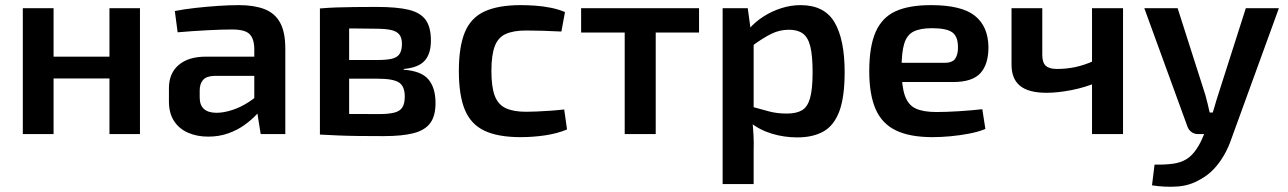

<svg xmlns="http://www.w3.org/2000/svg" viewBox="-20 -523 5023 749"><path d="M189 -491V0H69V-491ZM416 -302V-217H183V-302ZM526 -491V0H407V-491Z M912 -503Q971 -503 1011.5 -487.5Q1052 -472 1072.5 -435Q1093 -398 1093 -333V0H997L980 -106L972 -120V-334Q971 -373 953 -390.5Q935 -408 885 -408Q846 -408 788.5 -405Q731 -402 673 -397L662 -480Q697 -487 741.5 -492Q786 -497 830.5 -500Q875 -503 912 -503ZM1041 -302 1040 -227H816Q785 -226 772 -211Q759 -196 759 -170V-143Q759 -113 775.5 -98Q792 -83 825 -83Q852 -83 885 -93.5Q918 -104 950.5 -125Q983 -146 1009 -175V-112Q1000 -97 981 -76.5Q962 -56 934.5 -36Q907 -16 871 -3Q835 10 792 10Q748 10 713 -5.5Q678 -21 658.5 -51.5Q639 -82 639 -127V-179Q639 -237 677 -269.5Q715 -302 783 -302Z M1449 -496Q1528 -496 1574 -485Q1620 -474 1640.5 -445.5Q1661 -417 1661 -365Q1661 -313 1636.5 -286Q1612 -259 1555 -254V-251Q1624 -246 1651.5 -213Q1679 -180 1679 -121Q1679 -71 1658.5 -43Q1638 -15 1593.5 -3.5Q1549 8 1477 8Q1421 8 1379 7.5Q1337 7 1301.5 5.5Q1266 4 1228 2L1241 -80Q1262 -79 1320.5 -78.5Q1379 -78 1458 -78Q1495 -78 1517.5 -83.5Q1540 -89 1549.5 -104Q1559 -119 1559 -146Q1559 -187 1536 -201.5Q1513 -216 1454 -216H1240V-289H1454Q1489 -289 1509.5 -294Q1530 -299 1539 -313Q1548 -327 1548 -352Q1548 -375 1538 -388Q1528 -401 1505.5 -406Q1483 -411 1444 -411Q1397 -412 1360 -412Q1323 -412 1294 -412Q1265 -412 1241 -409L1228 -490Q1262 -493 1293.5 -494Q1325 -495 1362.5 -495.5Q1400 -496 1449 -496ZM1342 -490V2H1228V-490Z M2012 -503Q2037 -503 2067 -501Q2097 -499 2127.5 -493Q2158 -487 2184 -476L2170 -400Q2133 -402 2096.5 -403Q2060 -404 2032 -404Q1983 -404 1953 -390.5Q1923 -377 1910 -342.5Q1897 -308 1897 -246Q1897 -184 1910 -149.5Q1923 -115 1953 -101Q1983 -87 2032 -87Q2048 -87 2073 -88Q2098 -89 2126.5 -91Q2155 -93 2181 -96L2192 -18Q2154 -2 2106.5 5Q2059 12 2011 12Q1923 12 1870 -13Q1817 -38 1793.5 -94.5Q1770 -151 1770 -246Q1770 -341 1793.5 -397.5Q1817 -454 1870.5 -478.5Q1924 -503 2012 -503Z M2538 -491V0H2417V-491ZM2707 -491V-396H2247V-491Z M3103 -503Q3196 -503 3235.5 -436Q3275 -369 3275 -242Q3275 -145 3254.5 -89.5Q3234 -34 3193 -10.5Q3152 13 3090 13Q3039 13 2991 -1.5Q2943 -16 2904 -47L2912 -107Q2951 -96 2981.5 -88Q3012 -80 3050 -80Q3086 -80 3108 -92.5Q3130 -105 3140 -140Q3150 -175 3150 -241Q3150 -306 3141 -342Q3132 -378 3111.5 -392.5Q3091 -407 3058 -407Q3022 -407 2990 -391.5Q2958 -376 2917 -346L2902 -410Q2925 -437 2957.5 -458Q2990 -479 3027.5 -491Q3065 -503 3103 -503ZM2897 -491 2910 -396 2920 -382V-65L2915 -53Q2918 -24 2919.5 5.5Q2921 35 2920 66V195H2799V-491Z M3612 -503Q3731 -503 3783 -461.5Q3835 -420 3836 -339Q3836 -272 3804.5 -237.5Q3773 -203 3698 -203H3417V-278H3665Q3697 -278 3707.5 -296Q3718 -314 3717 -340Q3717 -381 3694.5 -397Q3672 -413 3616 -413Q3570 -413 3544 -400Q3518 -387 3507.5 -353Q3497 -319 3497 -255Q3497 -187 3510 -150Q3523 -113 3552.5 -99.5Q3582 -86 3633 -86Q3670 -86 3719 -89Q3768 -92 3812 -97L3824 -20Q3798 -9 3762 -2Q3726 5 3688.5 8.5Q3651 12 3618 12Q3529 12 3474.5 -14.5Q3420 -41 3395.5 -98Q3371 -155 3371 -245Q3371 -342 3396 -398.5Q3421 -455 3473.5 -479Q3526 -503 3612 -503Z M4046 -491V-309Q4046 -279 4059.5 -266.5Q4073 -254 4103 -254Q4139 -254 4173.5 -261Q4208 -268 4251 -287L4263 -203Q4214 -182 4160 -171.5Q4106 -161 4063 -161Q3993 -161 3959.5 -188Q3926 -215 3926 -271V-491ZM4361 -491V0H4240V-491Z M4969 -491 4785 15Q4773 51 4755.5 81.5Q4738 112 4715 136.5Q4692 161 4662 177Q4622 201 4574 204.5Q4526 208 4474 200L4484 119Q4522 120 4554 116Q4586 112 4610 97Q4630 84 4646.5 60Q4663 36 4674 8L4700 -53Q4709 -75 4717 -103.5Q4725 -132 4732 -153L4840 -491ZM4574 -491 4682 -153Q4687 -136 4691 -118.5Q4695 -101 4699 -84H4724L4684 0H4653Q4639 0 4628 -8Q4617 -16 4612 -30L4444 -491Z"/></svg>

Font: Exo 2 SemiBold
Style: Regular
Weight: 600
Designer: Natanael Gama
Foundry: Natanael Gama
Version: Version 2.010